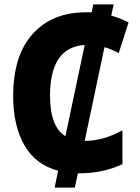

<svg xmlns="http://www.w3.org/2000/svg" viewBox="-20 -780 640 875"><path d="M208 -344Q208 -565 366 -575L278 -159Q208 -203 208 -344ZM338 10Q450 10 538 -32V-186Q450 -138 368 -138H366L456 -565Q490 -555 521 -538L566 -678Q526 -698 487 -709L498 -760H405L398 -724Q385 -724 371 -724Q218 -724 129 -625.5Q40 -527 40 -341Q40 -208 91 -118.5Q142 -29 245 -2L229 75H321L335 10Z"/></svg>

Font: Noto Sans Mono UI ExtraBold
Style: Regular
Weight: 800
Designer: Monotype Design team
Foundry: Monotype Imaging Inc.
Version: 1.000